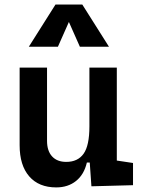

<svg xmlns="http://www.w3.org/2000/svg" viewBox="-20 -815 626 845"><path d="M227.5 9.8Q150.9 9.8 108.6 -38.8Q66.4 -87.4 66.4 -175.8V-517.6H187V-195.3Q187 -150.9 209.2 -126.7Q231.4 -102.5 271.5 -102.5Q322.3 -102.5 347.9 -138.4Q373.5 -174.3 373.5 -258.8V-517.6H494.1V-108.4L565.4 -97.7V0L382.3 4.9L375 -99.6H362.3Q350.1 -46.9 314.7 -18.6Q279.3 9.8 227.5 9.8ZM106.9 -609.4 224.1 -794.9H342.3L459.5 -609.4H331.5L283.2 -718.3L234.9 -609.4Z"/></svg>

Font: Cascadia Mono NF SemiBold
Style: Regular
Weight: 600
Monospace: yes
Designer: Aaron Bell
Foundry: Saja Typeworks
Version: Version 2404.023; ttfautohint (v1.8.4)